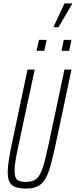

<svg xmlns="http://www.w3.org/2000/svg" viewBox="-20 -1095 441 1123"><path d="M25 -86Q25 -119 32.5 -164.5Q40 -210 58 -295L141 -688H183L92 -263Q78 -198 71.5 -160Q65 -122 65 -96Q65 -58 79.5 -44.5Q94 -31 131 -31Q172 -31 193.5 -49.5Q215 -68 230 -113.5Q245 -159 267 -263L357 -688H398L315 -295Q287 -161 268 -101.5Q249 -42 218.5 -17Q188 8 131 8Q74 8 49.5 -13Q25 -34 25 -86ZM194 -798 208 -862H253L239 -798ZM340 -798 353 -862H398L385 -798ZM295 -936V-941L357 -1075H401V-1070L322 -936Z"/></svg>

Font: Saira Ultra Condensed ExLight
Style: Italic
Weight: 200
Width: 1
Italic angle: -12°
Designer: Hector Gatti with collaboration of the Omnibus-Type team
Foundry: Omnibus-Type
Version: Version 1.001; ttfautohint (v1.8)